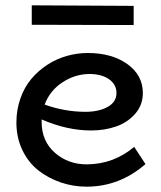

<svg xmlns="http://www.w3.org/2000/svg" viewBox="-20 -680 599 714"><path d="M477.1 -658.2V-586.9L98.1 -587.9V-660.2ZM479 -133.8 521 -69.8Q424.3 14.2 301.8 14.2Q252 14.2 205.6 -1.7Q159.2 -17.6 122.3 -46.6Q85.4 -75.7 63.2 -121.8Q41 -168 41 -224.1Q41 -272 55.9 -314Q70.8 -356 96.4 -386.5Q122.1 -417 155.8 -439Q189.5 -460.9 228 -471.9Q266.6 -482.9 306.2 -482.9Q396 -482.9 453.6 -441.7Q511.2 -400.4 511.2 -334Q511.2 -289.6 482.9 -257.1Q454.6 -224.6 411.9 -209.7Q369.1 -194.8 318.8 -194.8Q229.5 -194.8 134.8 -235.8V-227.1Q134.8 -154.8 184.8 -111.3Q234.9 -67.9 305.2 -68.8Q403.8 -70.3 479 -133.8ZM313 -404.8Q259.8 -404.8 212.6 -374Q165.5 -343.3 146 -291Q221.2 -264.2 297.9 -264.2Q347.7 -264.2 380.4 -282.5Q413.1 -300.8 413.1 -334Q413.1 -366.2 385.3 -385.5Q357.4 -404.8 313 -404.8Z"/></svg>

Font: BioRhyme
Style: Regular
Weight: 400
Designer: Aoife Mooney
Foundry: Aoife Mooney Type
Version: Version 1.500;PS 001.500;hotconv 1.0.88;makeotf.lib2.5.64775